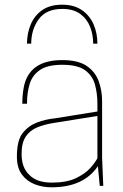

<svg xmlns="http://www.w3.org/2000/svg" viewBox="-20 -792 525 818"><path d="M52 0ZM200 6Q160 6 126.5 -7.5Q93 -21 72.5 -49.5Q52 -78 52 -125Q52 -194 76.5 -225Q101 -256 137.5 -270Q174 -284 215 -288L395 -317V-350Q395 -394 384.5 -432Q374 -470 342 -493Q310 -516 245 -516Q183 -516 150.5 -494Q118 -472 106.5 -434.5Q95 -397 95 -350H75Q75 -386 81 -419Q103 -536 245 -536Q313 -536 349.5 -511Q386 -486 400.5 -446Q415 -406 415 -361V-120L420 0H405L397 -84Q336 6 200 6ZM201 -14Q263 -14 302.5 -32.5Q342 -51 364 -75.5Q386 -100 395 -118V-298L208 -268Q170 -262 139 -249.5Q108 -237 90 -210.5Q72 -184 72 -136Q72 -78 104 -48Q135 -14 201 -14ZM395 -606H377Q377 -644 364 -677.5Q351 -711 322 -732.5Q293 -754 245 -754Q177 -754 145 -710Q113 -666 113 -606H95Q95 -650 111 -688Q127 -726 160 -749Q193 -772 245 -772Q296 -772 329.5 -748.5Q363 -725 379 -687.5Q395 -650 395 -606Z"/></svg>

Font: Tanohe Sans Thin
Style: Regular
Weight: 100
Designer: Village Type and Design LLC & Cristiano Sobral
Foundry: Cooper Hewitt Smithsonian Design Museum
Version: Version 1.00;September 29, 2021;FontCreator 13.0.0.2655 64-b